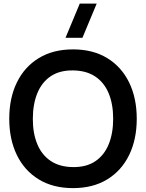

<svg xmlns="http://www.w3.org/2000/svg" viewBox="-20 -1002 789 1038"><path d="M374.7 15Q266.8 15 189.6 -32.2Q112.4 -79.3 71.2 -163.8Q30 -248.3 30 -360Q30 -471.7 71.2 -556.2Q112.4 -640.7 189.6 -687.8Q266.8 -735 374.7 -735Q482.6 -735 559.8 -687.8Q636.9 -640.7 678.1 -556.2Q719.3 -471.7 719.3 -360Q719.3 -248.3 678.1 -163.8Q636.9 -79.3 559.8 -32.2Q482.6 15 374.7 15ZM374.7 -98.7Q447.2 -97.8 495.4 -130.4Q543.6 -162.9 567.7 -222.1Q591.8 -281.2 591.8 -360Q591.8 -438.8 567.7 -497.1Q543.6 -555.5 495.4 -588Q447.2 -620.5 374.7 -621.3Q302.2 -622.2 254 -589.7Q205.9 -557.2 181.8 -498Q157.7 -438.8 157.5 -360Q157.3 -281.2 181.5 -222.9Q205.6 -164.6 253.9 -132Q302.2 -99.5 374.7 -98.7ZM334.1 -797.5H425.6L502.8 -982.5H411.2Z"/></svg>

Font: Manrope Variable Light
Style: Regular
Weight: 200
Designer: Mikhail Sharanda
Foundry: Mikhail Sharanda
Version: Version 4.505